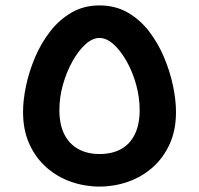

<svg xmlns="http://www.w3.org/2000/svg" viewBox="-20 -684 734 708"><path d="M347 4Q293 4 242.5 -13.5Q192 -31 152 -66Q112 -101 88.5 -152.5Q65 -204 65 -271Q65 -315 76 -367.5Q87 -420 109 -472Q131 -524 164.5 -567.5Q198 -611 243.5 -637.5Q289 -664 347 -664Q405 -664 450.5 -638Q496 -612 529.5 -568.5Q563 -525 585 -472.5Q607 -420 618 -367.5Q629 -315 629 -271Q629 -204 605.5 -152.5Q582 -101 542 -66Q502 -31 451.5 -13.5Q401 4 347 4ZM347 -116Q393 -116 426 -134Q459 -152 477 -188.5Q495 -225 495 -278Q495 -325 482 -372Q469 -419 447 -458Q425 -497 399 -520.5Q373 -544 347 -544Q321 -544 295 -520.5Q269 -497 247 -457.5Q225 -418 212 -371.5Q199 -325 199 -278Q199 -225 217 -189Q235 -153 268.5 -134.5Q302 -116 347 -116Z"/></svg>

Font: Titillium Web
Style: Bold
Weight: 700
Designer: Mohamed Gaber, Accademia di Belle Arti di Urbino
Foundry: Kief Type Foundry, Accademia di Belle Arti di Urbino
Version: Version 3.000